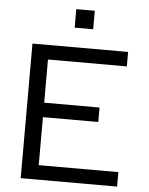

<svg xmlns="http://www.w3.org/2000/svg" viewBox="-59 -943 769 992"><g transform="rotate(5 325.0 -447.5)"><path d="M86 0V-698H582V-623H173V-399H460V-324H173V-75H586V0ZM296 -799V-895H392V-799Z"/></g></svg>

Font: Azeret Mono Light
Style: Regular
Weight: 300
Designer: Martin Vácha
Foundry: Displaay
Version: Version 1.002